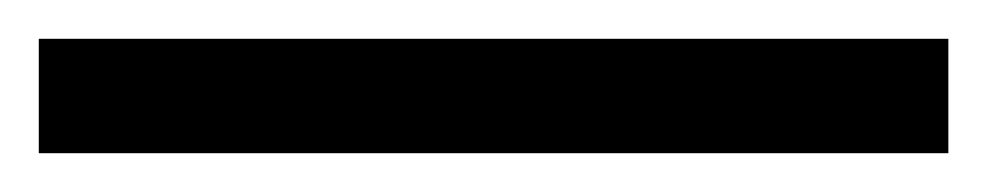

<svg xmlns="http://www.w3.org/2000/svg" viewBox="-25 -839 509 99"><path d="M-5 -760V-819H464V-760Z"/></svg>

Font: Noto Serif Myanmar
Style: Regular
Weight: 400
Designer: Ben Mitchell and the Monotype Design Team
Foundry: Monotype Imaging Inc.
Version: Version 2.106